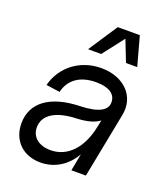

<svg xmlns="http://www.w3.org/2000/svg" viewBox="-137 -823 800 932"><g transform="rotate(20 262.5 -357.0)"><path d="M181 16C254 16 316 -23 353 -89L336 0H411L477 -338C497 -439 421 -516 304 -516C195 -516 107 -449 81 -348L152 -338C168 -406 222 -443 304 -443C368 -443 405 -420 406 -378C408 -334 362 -310 269 -307C117 -303 30 -239 30 -132C30 -43 91 16 181 16ZM207 -57C146 -57 107 -89 107 -139C107 -203 167 -241 273 -245C327 -247 365 -258 390 -277L383 -243C360 -126 294 -57 207 -57ZM211 -580H279L364 -690L407 -580H465L424 -730H310Z"/></g></svg>

Font: Uncut Sans
Style: Italic
Weight: 400
Italic angle: -11°
Designer: Kasper Nordkvist
Foundry: UNCUT.wtf
Version: Version 1.304;Glyphs 3.2 (3246)